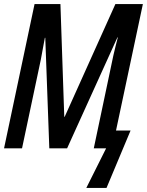

<svg xmlns="http://www.w3.org/2000/svg" viewBox="-21 -734 727 950"><path d="M406 196 504 0H443L540 -460Q545 -482 550.5 -504Q556 -526 562 -549H560L311 0H223L203 -547H201Q195 -517 190.5 -490.5Q186 -464 181 -439L88 0H-1L150 -714H278L297 -156H299L550 -714H686L553 -88H625L506 196Z"/></svg>

Font: Noto Sans ExtraCondensed Medium
Style: Italic
Weight: 500
Width: 2
Italic angle: -12°
Designer: Monotype Design Team
Foundry: Monotype Imaging Inc.
Version: Version 2.013; ttfautohint (v1.8.4.7-5d5b)